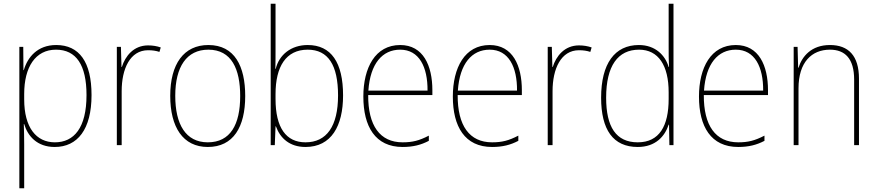

<svg xmlns="http://www.w3.org/2000/svg" viewBox="-20 -780 4716 1032"><path d="M282 -538C181 -538 128 -472 108 -403H106L105 -528H84V232H110V-4C110 -42 109 -80 108 -113H110C129 -49 179 10 274 10C397 10 472 -85 472 -269C472 -447 406 -538 282 -538ZM281 -513C390 -513 445 -430 445 -269C445 -93 378 -15 275 -15C175 -15 110 -94 110 -246V-275C110 -419 170 -513 281 -513Z M776 -536C698 -536 653 -478 635 -420H633L630 -528H608V0H634V-290C634 -410 679 -510 776 -510C800 -510 819 -507 837 -501L844 -525C824 -532 801 -536 776 -536Z M1298 -264C1298 -423 1242 -538 1100 -538C968 -538 895 -436 895 -265C895 -97 963 10 1097 10C1234 10 1298 -97 1298 -264ZM922 -265C922 -421 983 -513 1100 -513C1225 -513 1271 -408 1271 -264C1271 -110 1218 -15 1097 -15C978 -15 922 -112 922 -265Z M1461 -509V-760H1435V0H1457L1461 -101H1463C1486 -37 1537 10 1622 10C1761 10 1824 -103 1824 -267C1824 -444 1760 -538 1634 -538C1544 -538 1480 -485 1462 -410H1460C1461 -438 1461 -481 1461 -509ZM1634 -513C1744 -513 1797 -430 1797 -267C1797 -102 1736 -15 1622 -15C1518 -15 1461 -93 1461 -248V-274C1461 -422 1517 -513 1634 -513Z M2131 -538C1997 -538 1933 -416 1933 -261C1933 -100 1997 10 2144 10C2200 10 2243 -1 2285 -23V-51C2233 -24 2197 -15 2144 -15C2022 -15 1958 -105 1959 -269H2304V-295C2304 -427 2255 -538 2131 -538ZM2131 -513C2233 -513 2279 -420 2278 -293H1960C1970 -438 2035 -513 2131 -513Z M2612 -538C2478 -538 2414 -416 2414 -261C2414 -100 2478 10 2625 10C2681 10 2724 -1 2766 -23V-51C2714 -24 2678 -15 2625 -15C2503 -15 2439 -105 2440 -269H2785V-295C2785 -427 2736 -538 2612 -538ZM2612 -513C2714 -513 2760 -420 2759 -293H2441C2451 -438 2516 -513 2612 -513Z M3092 -536C3014 -536 2969 -478 2951 -420H2949L2946 -528H2924V0H2950V-290C2950 -410 2995 -510 3092 -510C3116 -510 3135 -507 3153 -501L3160 -525C3140 -532 3117 -536 3092 -536Z M3408 10C3504 10 3554 -48 3574 -110H3576L3578 0H3600V-760H3574V-526C3574 -491 3574 -457 3576 -420H3574C3556 -482 3503 -538 3414 -538C3284 -538 3211 -438 3211 -255C3211 -83 3275 10 3408 10ZM3408 -15C3291 -15 3238 -98 3238 -255C3238 -426 3301 -513 3415 -513C3519 -513 3574 -428 3574 -284V-248C3574 -103 3524 -15 3408 -15Z M3935 -538C3801 -538 3737 -416 3737 -261C3737 -100 3801 10 3948 10C4004 10 4047 -1 4089 -23V-51C4037 -24 4001 -15 3948 -15C3826 -15 3762 -105 3763 -269H4108V-295C4108 -427 4059 -538 3935 -538ZM3935 -513C4037 -513 4083 -420 4082 -293H3764C3774 -438 3839 -513 3935 -513Z M4441 -538C4341 -538 4291 -477 4272 -416H4270L4267 -528H4246V0H4272V-305C4272 -446 4343 -513 4441 -513C4522 -513 4571 -465 4571 -352V0H4597V-357C4597 -481 4540 -538 4441 -538Z"/></svg>

Font: Noto Sans Devanagari SemiCondensed Thin
Style: Regular
Weight: 100
Width: 4
Designer: Jelle Bosma - Monotype Design Team
Foundry: Monotype Imaging Inc.
Version: Version 2.004